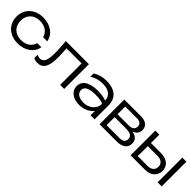

<svg xmlns="http://www.w3.org/2000/svg" viewBox="305 -1826 3089 3089"><g transform="rotate(45 1849.5 -281.5)"><path d="M578 -214C558 -123 473 -64 360 -64C223 -64 135 -148 135 -282C135 -415 223 -500 360 -500C472 -500 557 -442 578 -349H673C651 -484 523 -576 360 -576C171 -576 41 -456 41 -282C41 -107 171 13 360 13C523 13 651 -79 673 -214Z M881 -563C891 -462 896 -371 896 -303C896 -138 862 -69 785 -69C764 -69 740 -75 716 -85V-12C743 3 773 10 805 10C927 10 981 -81 981 -290C981 -344 977 -415 971 -488L1315 -489V0H1407V-563Z M2007 0H2099V-320C2099 -493 1974 -576 1804 -576C1714 -576 1638 -557 1566 -512V-436C1638 -483 1716 -500 1788 -500C1927 -500 2002 -436 2006 -334C1939 -356 1880 -364 1809 -364C1687 -364 1516 -329 1516 -175C1516 -58 1621 13 1758 13C1878 13 1963 -42 2007 -101ZM2007 -262C2007 -135 1895 -62 1782 -62C1676 -62 1611 -108 1611 -178C1611 -283 1754 -292 1834 -292C1908 -292 1972 -282 2007 -262Z M2608 0C2731 0 2803 -57 2803 -153C2803 -229 2756 -277 2668 -292C2730 -314 2767 -358 2767 -420C2767 -510 2703 -563 2594 -563H2212V0ZM2302 -253H2567C2663 -253 2709 -217 2709 -159C2709 -101 2672 -70 2593 -70H2302ZM2302 -494H2569C2640 -494 2673 -462 2673 -410C2673 -355 2634 -319 2561 -319H2302Z M3244 0C3374 0 3460 -74 3460 -186C3460 -297 3374 -371 3244 -371H3009L3010 -563H2918V0ZM3009 -300H3236C3316 -300 3366 -256 3366 -186C3366 -117 3316 -73 3236 -73H3009ZM3533 0H3625V-563H3533Z"/></g></svg>

Font: Bounded Light
Style: Regular
Weight: 300
Designer: Vlad Churkin
Version: Version 3.0